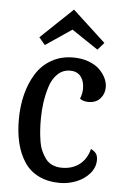

<svg xmlns="http://www.w3.org/2000/svg" viewBox="-54 -778 550 840"><g transform="rotate(5 221.0 -358.5)"><path d="M96.2 -605 236.8 -738.8 381.8 -605 354 -573.2 237.8 -650.9 123 -573.2ZM243.2 -471.2Q211.4 -471.2 188.5 -449.2Q165.5 -427.2 154.5 -391.6Q143.6 -356 138.7 -321Q133.8 -286.1 133.8 -250Q133.8 -223.1 135.3 -200.9Q136.7 -178.7 140.6 -154.1Q144.5 -129.4 152.6 -110.8Q160.6 -92.3 172.4 -76.7Q184.1 -61 202.4 -53Q220.7 -44.9 244.1 -44.9Q290 -44.9 321.5 -69.3Q353 -93.8 363.8 -138.2Q380.4 -129.4 387.2 -119.4Q394 -109.4 394 -91.8Q394 -58.6 370.4 -31.7Q346.7 -4.9 312 8.5Q277.3 22 241.2 22Q187.5 22 147.5 2.2Q107.4 -17.6 84 -53.7Q60.5 -89.8 49.3 -135.7Q38.1 -181.6 38.1 -238.8Q38.1 -297.4 51 -348.9Q64 -400.4 89.6 -441.4Q115.2 -482.4 157 -506.1Q198.7 -529.8 252 -529.8Q289.6 -529.8 319.8 -518.6Q350.1 -507.3 367.9 -489.7Q385.7 -472.2 395.3 -452.1Q404.8 -432.1 404.8 -412.1Q404.8 -383.3 386.2 -362.5Q367.7 -341.8 335 -341.8Q311 -341.8 296.9 -353Q306.2 -377 306.2 -397Q306.2 -430.7 290.3 -450.9Q274.4 -471.2 243.2 -471.2Z"/></g></svg>

Font: Sansita Light
Style: Regular
Weight: 300
Designer: Pablo Cosgaya
Foundry: Omnibus-Type
Version: Version 1.006;hotconv 1.0.109;makeotfexe 2.5.65596